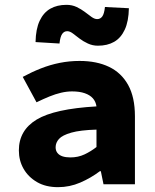

<svg xmlns="http://www.w3.org/2000/svg" viewBox="-20 -762 640 794"><path d="M220 12Q169 12 133 -9Q97 -30 77.5 -64Q58 -98 58 -140Q58 -223 131.5 -267.5Q205 -312 379 -322Q376 -342 364 -355.5Q352 -369 330.5 -376.5Q309 -384 278 -384Q256 -384 232.5 -378.5Q209 -373 184.5 -363Q160 -353 131 -339L74 -444Q111 -464 149 -479Q187 -494 227 -502Q267 -510 309 -510Q380 -510 431 -485.5Q482 -461 510 -410.5Q538 -360 538 -281V0H408L397 -54H393Q356 -26 312 -7Q268 12 220 12ZM271 -111Q303 -111 329.5 -123.5Q356 -136 379 -154V-226Q312 -224 275 -213.5Q238 -203 224 -187.5Q210 -172 210 -153Q210 -139 217.5 -129.5Q225 -120 238.5 -115.5Q252 -111 271 -111ZM385 -573Q363 -573 343.5 -582Q324 -591 309 -602.5Q294 -614 281.5 -623.5Q269 -633 258 -633Q245 -633 237 -621.5Q229 -610 226 -582L127 -588Q128 -642 144 -676Q160 -710 188 -726Q216 -742 255 -742Q278 -742 297 -733Q316 -724 331 -712.5Q346 -701 358.5 -692Q371 -683 382 -683Q395 -683 403 -694Q411 -705 414 -733L513 -728Q512 -674 496 -639.5Q480 -605 452 -589Q424 -573 385 -573Z"/></svg>

Font: Source Code Pro ExtraBold
Style: Regular
Weight: 800
Monospace: yes
Designer: Paul D. Hunt, Teo Tuominen
Foundry: Adobe Systems Incorporated
Version: Version 1.018;hotconv 1.0.116;makeotfexe 2.5.65601